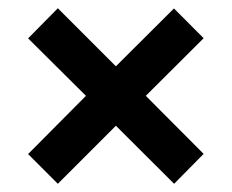

<svg xmlns="http://www.w3.org/2000/svg" viewBox="-20 -550 567 470"><path d="M405.8 -529.3 478.5 -456.5 336.9 -315.4 478.5 -173.3 406.2 -100.1 263.7 -242.2 121.6 -100.1 48.8 -172.9 190.4 -315.4 48.8 -456.1 121.6 -529.8 263.7 -387.7Z"/></svg>

Font: Estedad-FD Bold
Style: Regular
Weight: 700
Designer: Amin Abedi
Version: Version 7.3